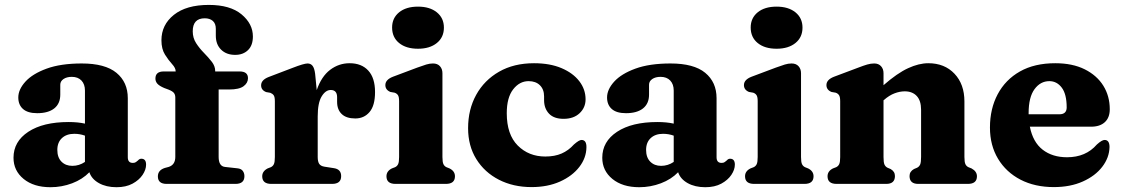

<svg xmlns="http://www.w3.org/2000/svg" viewBox="-20 -749 4570 782"><path d="M35 -106.5Q35 -172.5 95.2 -212.2Q155.5 -252 259.5 -252Q297 -252 326 -245.5V-380Q326 -406 311.8 -421Q297.5 -436 272.5 -436Q251.5 -436 238.5 -427Q225.5 -418 225.5 -404V-363.5Q225.5 -327 201 -307.5Q176.5 -288 131.5 -288Q93 -288 73.8 -305Q54.5 -322 54.5 -352Q54.5 -384.5 83.5 -416.5Q112.5 -448.5 170 -469.5Q227.5 -490.5 313 -490.5Q408 -490.5 454.2 -452.5Q500.5 -414.5 500.5 -349V-108.5Q500.5 -85.5 521 -85.5Q529 -85.5 533.5 -88.8Q538 -92 542 -95.5Q544.5 -98.5 547.8 -100.5Q551 -102.5 555.5 -102.5Q575 -102.5 575 -78.5Q575 -58 560.8 -36.8Q546.5 -15.5 519.8 -1Q493 13.5 454.5 13.5Q412.5 13.5 382.8 -3.2Q353 -20 344 -47.5Q316 -18.5 273.8 -2.5Q231.5 13.5 185.5 13.5Q117.5 13.5 76.2 -20.2Q35 -54 35 -106.5ZM213.5 -138.5Q213.5 -107.5 230.5 -90.5Q247.5 -73.5 274.5 -73.5Q302.5 -73.5 326 -89.5V-196.5Q305.5 -204 282.5 -204Q251 -204 232.2 -186.5Q213.5 -169 213.5 -138.5Z M870.5 -110Q870.5 -71.5 897 -69L947 -63.5Q962 -62 968.8 -53Q975.5 -44 975.5 -31.5Q975.5 0 939 0H659Q623 0 623 -30.5Q623 -56 651.5 -65L666.5 -69Q694 -77.5 694 -110V-352Q694 -363 688.5 -370.2Q683 -377.5 666.5 -384L649 -390.5Q629 -399 621 -408Q613 -417 613 -429Q613 -458 647 -458H695.5V-458.5Q695.5 -472 681 -487.8Q666.5 -503.5 652 -526.5Q637.5 -549.5 637.5 -585Q637.5 -648 688.2 -688.5Q739 -729 830.5 -729Q917.5 -729 963.8 -690.5Q1010 -652 1010 -600.5Q1010 -564 990 -544.8Q970 -525.5 938 -525.5Q902 -525.5 880.5 -546.8Q859 -568 859 -603.5V-631.5Q859 -653 846.8 -663.8Q834.5 -674.5 814 -674.5Q765 -674.5 765 -621.5Q765 -594.5 778.8 -573.2Q792.5 -552 810.8 -533.5Q829 -515 842.8 -497.2Q856.5 -479.5 856.5 -459.5V-458H956Q990 -458 990 -430.5Q990 -411 972 -397.8Q954 -384.5 913 -384.5H870.5Z M1263.5 -448.5 1270 -382Q1289 -437.5 1324.5 -464.5Q1360 -491.5 1404 -491.5Q1452.5 -491.5 1480 -461.5Q1507.5 -431.5 1507.5 -374Q1507.5 -319 1485.2 -292.8Q1463 -266.5 1427 -266.5Q1390.5 -266.5 1371.8 -284.5Q1353 -302.5 1353 -334V-354Q1352.5 -382.5 1327 -382.5Q1306 -382.5 1290 -356.2Q1274 -330 1274 -274.5V-109.5Q1274 -91 1280 -81.8Q1286 -72.5 1302 -70L1340.5 -64Q1369.5 -59.5 1369.5 -31.5Q1369.5 0 1332.5 0H1085Q1048 0 1048 -31Q1048 -51.5 1070 -63L1083 -68Q1091.5 -72 1095.5 -80.5Q1099.5 -89 1099.5 -109.5V-336.5Q1099.5 -354 1094.8 -360.8Q1090 -367.5 1081 -371L1064 -374Q1043.5 -382 1043.5 -401.5Q1043.5 -423.5 1074.5 -435.5L1171.5 -472.5Q1218 -490.5 1232.5 -490.5Q1245.5 -490.5 1253 -481Q1260.5 -471.5 1263.5 -448.5Z M1682.5 -550.5Q1634 -550.5 1605.5 -573.8Q1577 -597 1577 -637Q1577 -675.5 1605.5 -698.8Q1634 -722 1682.5 -722Q1730.5 -722 1759.2 -698.8Q1788 -675.5 1788 -636.5Q1788 -597 1759.2 -573.8Q1730.5 -550.5 1682.5 -550.5ZM1782 -451V-109.5Q1782 -89 1786 -80.5Q1790 -72 1798.5 -68L1811 -63Q1833 -52 1833 -31Q1833 0 1796 0H1591Q1554 0 1554 -31Q1554 -52 1576 -63L1589 -68Q1597.5 -72 1601.5 -80.5Q1605.5 -89 1605.5 -109.5V-337Q1605.5 -354.5 1600.8 -361.5Q1596 -368.5 1587 -371.5L1570 -374.5Q1549.5 -383 1549.5 -402.5Q1549.5 -424.5 1580.5 -436.5L1679 -473.5Q1702 -482 1716 -486.2Q1730 -490.5 1743.5 -490.5Q1762 -490.5 1772 -479.2Q1782 -468 1782 -451Z M2365 -344.5Q2365 -311 2340.8 -288Q2316.5 -265 2275.5 -265Q2236 -265 2216 -286.2Q2196 -307.5 2196 -341V-356.5Q2196 -385 2179 -401.8Q2162 -418.5 2133 -418.5Q2096 -418.5 2070 -385Q2044 -351.5 2044 -288Q2044 -201 2088.8 -156.2Q2133.5 -111.5 2201 -111.5Q2239.5 -111.5 2267.5 -123.8Q2295.5 -136 2317.5 -160.5Q2339 -179.5 2349 -179Q2369 -178.5 2368.5 -149Q2368 -106 2339.5 -69Q2311 -32 2260.8 -9.5Q2210.5 13 2145 13Q2070.5 13 2012 -17Q1953.5 -47 1920 -101Q1886.5 -155 1886.5 -227Q1886.5 -303 1919.5 -362.8Q1952.5 -422.5 2012.8 -457Q2073 -491.5 2155 -491.5Q2220 -491.5 2267 -471.5Q2314 -451.5 2339.5 -418.2Q2365 -385 2365 -344.5Z M2433 -106.5Q2433 -172.5 2493.2 -212.2Q2553.5 -252 2657.5 -252Q2695 -252 2724 -245.5V-380Q2724 -406 2709.8 -421Q2695.5 -436 2670.5 -436Q2649.5 -436 2636.5 -427Q2623.5 -418 2623.5 -404V-363.5Q2623.5 -327 2599 -307.5Q2574.5 -288 2529.5 -288Q2491 -288 2471.8 -305Q2452.5 -322 2452.5 -352Q2452.5 -384.5 2481.5 -416.5Q2510.5 -448.5 2568 -469.5Q2625.5 -490.5 2711 -490.5Q2806 -490.5 2852.2 -452.5Q2898.5 -414.5 2898.5 -349V-108.5Q2898.5 -85.5 2919 -85.5Q2927 -85.5 2931.5 -88.8Q2936 -92 2940 -95.5Q2942.5 -98.5 2945.8 -100.5Q2949 -102.5 2953.5 -102.5Q2973 -102.5 2973 -78.5Q2973 -58 2958.8 -36.8Q2944.5 -15.5 2917.8 -1Q2891 13.5 2852.5 13.5Q2810.5 13.5 2780.8 -3.2Q2751 -20 2742 -47.5Q2714 -18.5 2671.8 -2.5Q2629.5 13.5 2583.5 13.5Q2515.5 13.5 2474.2 -20.2Q2433 -54 2433 -106.5ZM2611.5 -138.5Q2611.5 -107.5 2628.5 -90.5Q2645.5 -73.5 2672.5 -73.5Q2700.5 -73.5 2724 -89.5V-196.5Q2703.5 -204 2680.5 -204Q2649 -204 2630.2 -186.5Q2611.5 -169 2611.5 -138.5Z M3143 -550.5Q3094.5 -550.5 3066 -573.8Q3037.5 -597 3037.5 -637Q3037.5 -675.5 3066 -698.8Q3094.5 -722 3143 -722Q3191 -722 3219.8 -698.8Q3248.5 -675.5 3248.5 -636.5Q3248.5 -597 3219.8 -573.8Q3191 -550.5 3143 -550.5ZM3242.5 -451V-109.5Q3242.5 -89 3246.5 -80.5Q3250.5 -72 3259 -68L3271.5 -63Q3293.5 -52 3293.5 -31Q3293.5 0 3256.5 0H3051.5Q3014.5 0 3014.5 -31Q3014.5 -52 3036.5 -63L3049.5 -68Q3058 -72 3062 -80.5Q3066 -89 3066 -109.5V-337Q3066 -354.5 3061.2 -361.5Q3056.5 -368.5 3047.5 -371.5L3030.5 -374.5Q3010 -383 3010 -402.5Q3010 -424.5 3041 -436.5L3139.5 -473.5Q3162.5 -482 3176.5 -486.2Q3190.5 -490.5 3204 -490.5Q3222.5 -490.5 3232.5 -479.2Q3242.5 -468 3242.5 -451Z M3578.5 -451V-402Q3634.5 -451 3678.5 -471.2Q3722.5 -491.5 3761 -491.5Q3827 -491.5 3867.5 -448.8Q3908 -406 3908 -336V-110Q3908 -89 3912 -80.5Q3916 -72 3924.5 -68L3937 -63Q3959 -51 3959 -31Q3959 0 3922 0H3720Q3684.5 0 3684.5 -32Q3684.5 -50.5 3702.5 -60.5L3715.5 -66Q3724 -70.5 3727.8 -79.2Q3731.5 -88 3731.5 -110V-302Q3731.5 -339 3713.8 -358Q3696 -377 3665 -377Q3645 -377 3623.2 -368.8Q3601.5 -360.5 3580.5 -342L3578.5 -340.5V-109.5Q3578.5 -88 3582.2 -79.2Q3586 -70.5 3594.5 -66L3607.5 -60.5Q3625 -50.5 3625 -32Q3625 0 3589.5 0H3387.5Q3350.5 0 3350.5 -31Q3350.5 -52 3372.5 -63L3385.5 -68Q3394 -72 3398 -80.5Q3402 -89 3402 -109.5V-337Q3402 -354.5 3397.2 -361.5Q3392.5 -368.5 3383.5 -371.5L3366.5 -374.5Q3346 -383 3346 -402.5Q3346 -424.5 3377 -436.5L3475.5 -473.5Q3497.5 -482 3512 -486.2Q3526.5 -490.5 3540.5 -490.5Q3558.5 -490.5 3568.5 -479.2Q3578.5 -468 3578.5 -451Z M4500 -304Q4500 -270 4480 -251.5Q4460 -233 4424 -233H4174.5Q4187 -170 4226.8 -139.2Q4266.5 -108.5 4326 -108.5Q4402.5 -108.5 4447.5 -160.5Q4468.5 -179.5 4479.5 -179Q4499 -178.5 4499 -150Q4498 -107 4469.5 -69.8Q4441 -32.5 4390.2 -9.8Q4339.5 13 4272 13Q4195 13 4136.5 -17.2Q4078 -47.5 4045 -102.2Q4012 -157 4012 -229.5Q4012 -306 4043.5 -365.2Q4075 -424.5 4134.2 -458Q4193.5 -491.5 4278 -491.5Q4348 -491.5 4397.8 -466.8Q4447.5 -442 4473.8 -399.8Q4500 -357.5 4500 -304ZM4169.5 -288.5Q4169.5 -286 4169.5 -283.5H4294.5Q4324.5 -283.5 4324.5 -311.5Q4324.5 -365.5 4304.5 -392Q4284.5 -418.5 4254 -418.5Q4217.5 -418.5 4193.5 -385.8Q4169.5 -353 4169.5 -288.5Z"/></svg>

Font: Fraunces 9pt S050
Style: Bold
Weight: 700
Version: Version 1.000; ttfautohint (v1.8.3)